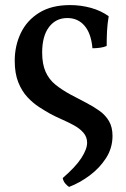

<svg xmlns="http://www.w3.org/2000/svg" viewBox="-20 -487 495 756"><path d="M252 249Q244 244 236.5 235Q229 226 227 214Q278 170 300.5 135Q323 100 323 75Q323 52 308 35Q293 18 269.5 5.5Q246 -7 221 -18Q196 -29 176 -40Q158 -50 134 -65.5Q110 -81 88 -104.5Q66 -128 52 -163Q38 -198 38 -248Q38 -307 62 -357Q86 -407 134.5 -437Q183 -467 256 -467Q298 -467 338 -456Q378 -445 408 -423Q403 -394 401.5 -365.5Q400 -337 400 -306Q389 -301 373.5 -299Q358 -297 344 -297Q339 -355 313 -385.5Q287 -416 245 -416Q200 -416 173 -380.5Q146 -345 146 -280Q146 -235 159.5 -204.5Q173 -174 198.5 -153.5Q224 -133 259 -114Q291 -97 320 -82Q349 -67 372.5 -50Q396 -33 409.5 -9.5Q423 14 423 48Q423 96 397.5 135.5Q372 175 333 204Q294 233 252 249Z"/></svg>

Font: Vollkorn Medium
Style: Regular
Weight: 500
Designer: Friedrich Althausen
Foundry: Friedrich Althausen
Version: Version 5.000